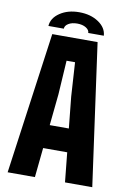

<svg xmlns="http://www.w3.org/2000/svg" viewBox="-101 -1007 721 1068"><g transform="rotate(10 259.0 -473.0)"><path d="M20 0 131 -800H387L498 0H344L327 -167H191L174 0ZM205 -299H313L295 -476L283 -668H235L223 -476ZM102 -841Q105 -886 149.5 -916Q194 -946 258 -946Q323 -946 367.5 -916Q412 -886 415 -841H327Q327 -858 307.5 -870Q288 -882 258 -882Q228 -882 208.5 -870Q189 -858 189 -841Z"/></g></svg>

Font: Big Shoulders Text Black
Style: Regular
Weight: 900
Designer: Patric King
Foundry: XO Type Co
Version: Version 1.000; ttfautohint (v1.8.2)